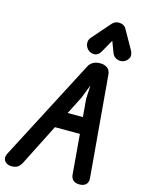

<svg xmlns="http://www.w3.org/2000/svg" viewBox="-197 -1359 1073 1456"><g transform="rotate(15 340.0 -631.5)"><path d="M42 0Q20.5 0 3.2 -10.8Q-14 -21.5 -19.2 -40.5Q-24.5 -59.5 -11 -85.5L403 -880.5Q413 -901 435.5 -914.8Q458 -928.5 493 -928.5Q526.5 -928.5 548.8 -911.8Q571 -895 573.5 -861L642 -66Q644.5 -32.5 625.8 -16.2Q607 0 577 0Q544 0 526.8 -15.8Q509.5 -31.5 507.5 -58L481 -371.5H285L120.5 -46.5Q106 -20.5 88.5 -10.2Q71 0 42 0ZM350.5 -500.5H470L458 -640L463 -747L422 -641ZM655 -988.5Q628 -980.5 603.2 -992Q578.5 -1003.5 569 -1028.5L535.5 -1117L481.5 -1021Q461.5 -984.5 431.5 -983.2Q401.5 -982 380 -1001Q359.5 -1020.5 356.5 -1048Q353.5 -1075.5 372 -1096.5L496.5 -1239Q507.5 -1251.5 521.2 -1257.2Q535 -1263 549 -1263Q566 -1263 581.8 -1256Q597.5 -1249 608 -1230.5L689.5 -1086Q710 -1049.5 696.2 -1023.2Q682.5 -997 655 -988.5Z"/></g></svg>

Font: Edu VIC WA NT Hand
Style: Regular
Weight: 400
Designer: Tina and Corey Anderson, Eben Sorkin, Mirko Velimirovic
Foundry: Google for Education
Version: Version 1.000